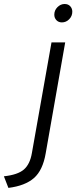

<svg xmlns="http://www.w3.org/2000/svg" viewBox="-84 -723 382 960"><path d="M225.5 -611Q208.5 -611 198 -622.2Q187.5 -633.5 187.5 -649.5Q187.5 -671.5 203.2 -687.2Q219 -703 239 -703Q257 -703 267.2 -691.8Q277.5 -680.5 277.5 -664.5Q277.5 -642.5 262 -626.8Q246.5 -611 225.5 -611ZM-42 216.5 -64.5 158.5Q5 151 35.5 124.5Q66 98 75.5 42L173.5 -511H242L144.5 43.5Q130 128.5 85.8 167.2Q41.5 206 -42 216.5Z"/></svg>

Font: Overpass Light
Style: Italic
Weight: 300
Italic angle: -10°
Designer: Delve Withrington, Dave Bailey, Thomas Jockin
Foundry: Delve Fonts LLC
Version: Version 4.000; ttfautohint (v1.8.3)